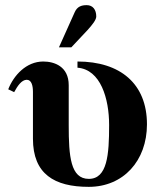

<svg xmlns="http://www.w3.org/2000/svg" viewBox="-20 -712 616 746"><path d="M281 -449C371 -442 404 -329 404 -226C404 -111 397 -17 325 -17C254 -17 247 -105 247 -225V-381C247 -454 191 -473 148 -473C82 -473 33 -419 12 -365L35 -354C48 -378 64 -402 84 -402C103 -402 108 -378 108 -355V-173C108 -36 191 14 325 14C459 14 551 -87 551 -229C551 -387 447 -473 281 -473ZM209 -528H257L320 -595C339 -616 354 -635 354 -648C354 -674 341 -692 317 -692C297 -692 280 -687 270 -664Z"/></svg>

Font: XITS
Style: Bold
Weight: 700
Designer: MicroPress Inc., with final additions and corrections provided by Coen Hoffman, Elsevier (retired)
Version: Version 1.302